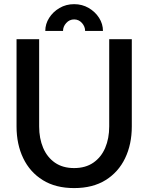

<svg xmlns="http://www.w3.org/2000/svg" viewBox="-20 -916 731 946"><path d="M172.9 -722.7V-293Q172.9 -233.9 192.6 -187.5Q212.4 -141.1 250.7 -114.5Q289.1 -87.9 345.2 -87.9Q401.4 -87.9 439.9 -114.5Q478.5 -141.1 498.3 -187.5Q518.1 -233.9 518.1 -293V-722.7H629.4V-293Q629.4 -205.1 596.4 -136.5Q563.5 -67.9 500.2 -28.6Q437 10.7 345.2 10.7Q253.9 10.7 190.7 -28.6Q127.4 -67.9 94.5 -136.5Q61.5 -205.1 61.5 -293V-722.7ZM345.2 -895.5Q384.8 -895.5 417 -876.7Q449.2 -857.9 468.3 -827.9Q487.3 -797.9 487.3 -763.7H399.4Q399.4 -785.2 383.8 -802.7Q368.2 -820.3 345.2 -820.3Q322.3 -820.3 306.4 -802.7Q290.5 -785.2 290.5 -763.7H203.1Q203.1 -797.9 222.2 -827.9Q241.2 -857.9 273.4 -876.7Q305.7 -895.5 345.2 -895.5Z"/></svg>

Font: Giphurs Medium
Style: Regular
Weight: 500
Version: Version 0.920; ttfautohint (v1.8.4.7-5d5b)